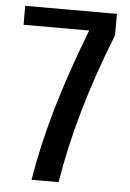

<svg xmlns="http://www.w3.org/2000/svg" viewBox="-51 -739 526 778"><g transform="rotate(5 211.5 -350.0)"><path d="M107 0Q130 -143 175 -297Q220 -451 287 -623H20V-700H393V-613Q326 -444 283 -293.5Q240 -143 217 0Z"/></g></svg>

Font: Cuprum SemiBold
Style: Regular
Weight: 600
Designer: Jovanny Lemonad
Foundry: Jovanny Lemonad
Version: Version 3.000